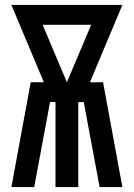

<svg xmlns="http://www.w3.org/2000/svg" viewBox="-20 -755 540 775"><path d="M26 0 104 -423H157L26 -735H474L343 -423H396L474 0H382L318 -343H296V0H204V-343H182L118 0ZM250 -423 348 -655H152Z"/></svg>

Font: Iosevka
Style: Bold
Weight: 700
Monospace: yes
Designer: Belleve Invis
Foundry: Belleve Invis
Version: Version 32.5.0; ttfautohint (v1.8.4)